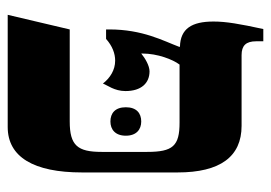

<svg xmlns="http://www.w3.org/2000/svg" viewBox="-120 -566 687 486"><g transform="rotate(90 223.0 -323.5)"><path d="M18 0H302C378 0 417 -66 417 -188V-430C417 -538 377 -592 299 -592H120C96 -592 85 -603 85 -629V-647H54C41 -587 35 -553 35 -521C35 -466 53 -437 99 -436V-434C84 -394 55 -342 55 -257V-249H79C97 -265 116 -272 134 -272C158 -272 178 -259 192 -241C196 -252 211 -270 211 -298C211 -338 191 -359 161 -359C147 -359 128 -348 116 -338V-341C116 -379 131 -418 144 -435H291C350 -435 365 -418 365 -353V-238C365 -177 349 -157 288 -157H55ZM252 -299C252 -272 267 -260 288 -260C308 -260 324 -272 324 -299C324 -326 308 -338 288 -338C267 -338 252 -326 252 -299Z"/></g></svg>

Font: Noto Serif Hebrew ExtraCondensed ExtraBold
Style: Regular
Weight: 800
Width: 2
Designer: Monotype Design Team
Foundry: Monotype Imaging Inc.
Version: Version 2.004